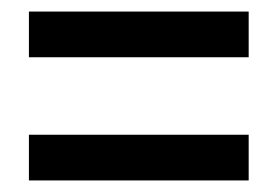

<svg xmlns="http://www.w3.org/2000/svg" viewBox="-20 -584 481 332"><path d="M30 -485V-564H410V-485ZM30 -272V-351H410V-272Z"/></svg>

Font: Noto Sans Malayalam UI ExtraCondensed Medium
Style: Regular
Weight: 500
Width: 2
Designer: Jelle Bosma - Monotype Design Team
Foundry: Monotype Imaging Inc.
Version: Version 2.104; ttfautohint (v1.8.4.7-5d5b)